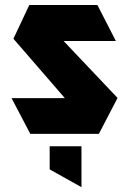

<svg xmlns="http://www.w3.org/2000/svg" viewBox="-20 -539 520 773"><path d="M102 0 27 -143V-144H241L34 -383L98 -519H372L446 -375V-374H236L453 -145V-144L378 0ZM307 214 180 143V50H308V214Z"/></svg>

Font: Foldit Thin
Style: Bold
Weight: 700
Version: Version 1.003